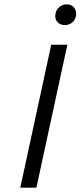

<svg xmlns="http://www.w3.org/2000/svg" viewBox="-20 -864 371 884"><path d="M73.4 0 215.8 -658H290.1L147.6 0ZM278.5 -748.6Q263.6 -748.6 252.9 -755.5Q242.1 -762.4 237.4 -774.2Q232.7 -786.1 235.5 -800.4Q238.7 -819.3 253.2 -831.6Q267.6 -843.9 287.2 -843.9Q302.5 -843.9 312.7 -836.8Q323 -829.6 327.7 -817.5Q332.4 -805.4 329.6 -790.5Q326.4 -771.6 312.1 -760.1Q297.9 -748.6 278.5 -748.6Z"/></svg>

Font: Ysabeau
Style: Bold Italic
Weight: 700
Italic angle: -12°
Designer: Christian Thalmann (Catharsis Fonts)
Version: Version 2.002